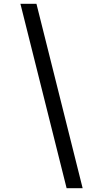

<svg xmlns="http://www.w3.org/2000/svg" viewBox="-20 -843 540 1006"><path d="M329 143 87 -823H171L413 143Z"/></svg>

Font: Iosevka Curly
Style: Italic
Weight: 400
Italic angle: -9°
Monospace: yes
Designer: Belleve Invis
Foundry: Belleve Invis
Version: Version 22.1.2; ttfautohint (v1.8.4)